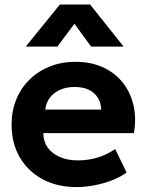

<svg xmlns="http://www.w3.org/2000/svg" viewBox="-20 -784 627 820"><path d="M307 15Q224.5 15 162 -18.5Q99.5 -52 64.5 -112Q29.5 -172 29.5 -252.5Q29.5 -311 49.8 -360Q70 -409 106.8 -444.8Q143.5 -480.5 193.2 -500.2Q243 -520 302.5 -520Q368 -520 418.8 -497Q469.5 -474 503 -432.8Q536.5 -391.5 549.8 -336Q563 -280.5 552 -215.5H165Q165 -180.5 183.2 -154.5Q201.5 -128.5 234.8 -113.8Q268 -99 312.5 -99Q356.5 -99 396.5 -111Q436.5 -123 472 -147.5L520.5 -47.5Q496.5 -29 460.5 -14.8Q424.5 -0.5 384.2 7.2Q344 15 307 15ZM173.5 -316H412Q410.5 -360.5 380.8 -386.5Q351 -412.5 299 -412.5Q247 -412.5 212.8 -386.5Q178.5 -360.5 173.5 -316ZM90 -585 235.5 -764.5H365L508 -585H369L298 -682.5L225 -585Z"/></svg>

Font: Geologica Cursive SemiBold
Style: Regular
Weight: 600
Designer: Sindre Bremnes, Frode Helland
Foundry: Monokrom Skriftforlag AS
Version: Version 1.010;gftools[0.9.28]